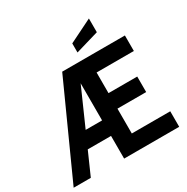

<svg xmlns="http://www.w3.org/2000/svg" viewBox="-210 -1090 1235 1265"><g transform="rotate(-30 407.0 -458.0)"><path d="M-9.5 0 307.5 -700H784.5V-582H501V-425H719.5V-307H501V-118H793.5V0H374.5V-573L121 0ZM168 -172.5V-290.5H409.5V-172.5ZM458 -759V-828L635 -915.5V-811Z"/></g></svg>

Font: Cabin
Style: Bold
Weight: 700
Width: 4
Designer: Pablo Impallari
Foundry: Pablo Impallari. http://www.impallari.com Igino Marini. http://www.ikern.com
Version: Version 3.001